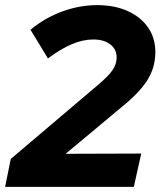

<svg xmlns="http://www.w3.org/2000/svg" viewBox="-24 -729 629 749"><path d="M-4 0 18 -109 361 -400Q401 -434 416 -457Q431 -480 431 -505Q431 -537 406 -556Q381 -575 340 -575Q300 -575 257 -557Q214 -539 163 -501L95 -613Q152 -660 219.5 -684.5Q287 -709 355 -709Q423 -709 474 -686Q525 -663 553.5 -622Q582 -581 582 -526Q582 -469 554 -421.5Q526 -374 461 -320L232 -129L527 -130L498 0Z"/></svg>

Font: Red Hat Text
Style: Bold Italic
Weight: 700
Italic angle: -12°
Designer: Pentagram, MCKL
Foundry: Pentagram, MCKL
Version: Version 1.023; ttfautohint (v1.8.3)